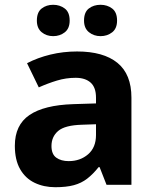

<svg xmlns="http://www.w3.org/2000/svg" viewBox="-20 -772 644 802"><path d="M302 -557Q412 -557 470.5 -509.5Q529 -462 529 -364V0H425L396 -74H392Q369 -45 344.5 -26Q320 -7 288.5 1.5Q257 10 211 10Q163 10 124.5 -8.5Q86 -27 64 -65.5Q42 -104 42 -163Q42 -250 103 -291.5Q164 -333 286 -337L381 -340V-364Q381 -407 358.5 -427Q336 -447 296 -447Q256 -447 218 -435.5Q180 -424 142 -407L93 -508Q137 -531 190.5 -544Q244 -557 302 -557ZM323 -251Q251 -249 223 -225Q195 -201 195 -162Q195 -128 215 -113.5Q235 -99 267 -99Q315 -99 348 -127.5Q381 -156 381 -208V-253ZM134 -686Q134 -721 154 -736.5Q174 -752 202 -752Q230 -752 250.5 -736.5Q271 -721 271 -686Q271 -653 250.5 -637Q230 -621 202 -621Q174 -621 154 -637.5Q134 -654 134 -686ZM331 -686Q331 -721 351 -736.5Q371 -752 400 -752Q428 -752 448.5 -736.5Q469 -721 469 -686Q469 -653 448.5 -637Q428 -621 400 -621Q372 -621 351.5 -637.5Q331 -654 331 -686Z"/></svg>

Font: Noto Sans Armenian
Style: Bold
Weight: 700
Version: Version 2.007